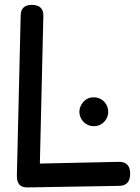

<svg xmlns="http://www.w3.org/2000/svg" viewBox="-20 -770 591 811"><path d="M374.5 -358.9Q375.5 -358.9 376.5 -358.9Q393.1 -358.9 407.2 -350.6Q422.4 -341.8 430.2 -326.2Q437 -313 437 -297.9Q437 -295.4 437 -293Q435.5 -275.4 424.8 -261.2Q415 -248.5 403.3 -243.2Q391.1 -236.8 376 -237.3Q374.5 -237.3 373 -237.3Q357.9 -237.8 345.2 -245.6Q332 -253.4 323.7 -267.1Q315.4 -281.2 315.4 -297.9Q315.4 -313.5 323.2 -327.1Q331.5 -341.3 344.2 -350.1Q357.9 -358.9 374.5 -358.9ZM93.8 21.5Q49.8 22 51.3 -29.8L67.4 -706.1Q68.4 -748.5 113.3 -749.5Q164.1 -749.5 163.1 -703.1L148.4 -79.1L481.4 -86.4Q529.8 -87.4 529.8 -36.1Q529.8 14.6 482.9 15.1L104 21.5Q104 21.5 93.8 21.5Z"/></svg>

Font: Comic Relief
Style: Regular
Weight: 400
Designer: Jeff Davis
Foundry: Loudifier
Version: Version 1.0